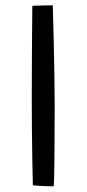

<svg xmlns="http://www.w3.org/2000/svg" viewBox="-20 -680 320 704"><path d="M177 3Q168.5 3 154 2.8Q139.5 2.5 124.8 1.5Q110 0.5 100.5 -0.5Q99.5 -38.5 98.5 -93.8Q97.5 -149 97 -208.2Q96.5 -267.5 96.5 -316Q96.5 -384 97 -471.5Q97.5 -559 98.5 -658.5Q103 -659 112.2 -659.2Q121.5 -659.5 132.8 -659.8Q144 -660 154.8 -660.2Q165.5 -660.5 173.5 -660.5Q175.5 -596.5 177 -529Q178.5 -461.5 179.5 -399Q180.5 -336.5 180.5 -287Q180.5 -266 180.2 -233.2Q180 -200.5 180 -163.8Q180 -127 179.5 -92.5Q179 -58 178.5 -32.2Q178 -6.5 177 3Z"/></svg>

Font: Grandstander Thin Light
Style: Regular
Weight: 300
Version: Version 1.200